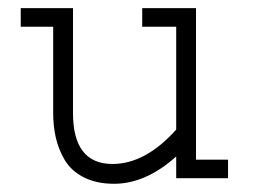

<svg xmlns="http://www.w3.org/2000/svg" viewBox="-20 -440 626 474"><path d="M31.2 -419.9H160.2V-161.1Q160.2 -35.2 257.8 -35.2Q338.9 -35.2 415 -120.1V-374H331.1V-419.9H463.9V-45.9H543V0H415V-53.7Q339.8 13.7 261.7 13.7Q217.8 13.7 186.5 -2.4Q155.3 -18.6 139.6 -45.4Q124 -72.3 117.7 -100.6Q111.3 -128.9 111.3 -161.1V-374H31.2Z"/></svg>

Font: Thabit
Style: Regular
Weight: 500
Designer: Regenerated by Nadim Shaikli
Foundry: MAK Alagha
Version: 0.01